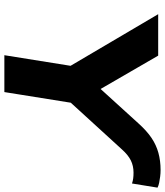

<svg xmlns="http://www.w3.org/2000/svg" viewBox="42 -798 756 880"><g transform="rotate(90 420.0 -358.0)"><path d="M233 0 291 -362 306 -262 45 -705H235L396 -427H375L545 -614Q579 -652 611.5 -674Q644 -696 680.5 -706Q717 -716 759 -716Q775 -716 790 -714Q805 -712 817.5 -709.5Q830 -707 840 -702L821 -585Q809 -589 797.5 -590.5Q786 -592 771 -592Q740 -592 715 -579.5Q690 -567 665 -539L412 -262L460 -362L402 0Z"/></g></svg>

Font: Nunito Sans 10pt SemiExpanded ExtraBold
Style: Italic
Weight: 800
Width: 6
Italic angle: -9°
Designer: Vernon Adams
Foundry: Vernon Adams
Version: Version 3.101;gftools[0.9.27]